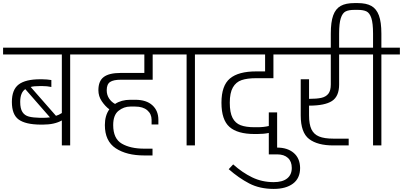

<svg xmlns="http://www.w3.org/2000/svg" viewBox="-30 -943 2613 1245"><path d="M545 -634V-590H425V0H371V-162Q323 -135 249 -135H231Q135 -136 91 -168Q47 -200 47 -282Q47 -362 91.5 -395.5Q136 -429 231 -429H243Q258 -429 275 -427.5Q292 -426 303 -424V-379Q276 -385 243 -385H231Q189 -385 169 -379L333 -192Q351 -197 371 -210V-590H-10V-634ZM249 -179Q271 -179 294 -182L134 -365Q101 -343 101 -282Q101 -239 115.5 -216.5Q130 -194 157.5 -187Q185 -180 231 -179Z M662 -358Q662 -328 677 -305Q692 -282 716 -269Q757 -296 815 -296H847Q919 -296 958 -260.5Q997 -225 997 -166V-136H953V-166Q953 -204 925 -228Q897 -252 847 -252H815Q773 -252 738.5 -224.5Q704 -197 704 -132Q704 -44 760 -11.5Q816 21 905 21H959V65H905Q791 65 720.5 18.5Q650 -28 650 -132Q650 -194 679 -234Q652 -254 630 -286.5Q608 -319 608 -358Q608 -418 643 -444Q678 -470 752 -470H906V-590H525V-634H1080V-590H960V-426H752Q706 -426 684 -411.5Q662 -397 662 -358Z M1354 -590H1234V0H1180V-590H1060V-634H1354Z M1460 -277Q1460 -213 1478 -178.5Q1496 -144 1530.5 -131Q1565 -118 1621 -118H1639Q1680 -118 1713 -126V-214H1767V15H1713V-81Q1681 -74 1639 -74H1621Q1510 -74 1458 -120Q1406 -166 1406 -277Q1406 -388 1461 -434Q1516 -480 1631 -480H1689V-590H1334V-634H1863V-590H1743V-436H1631Q1573 -436 1536.5 -423.5Q1500 -411 1480 -376Q1460 -341 1460 -277Z M1453 154 1482 123Q1541 176 1605 207Q1669 238 1745 238Q1802 238 1832 214Q1862 190 1862 146Q1862 104 1837 81Q1812 58 1767 58H1713V14H1767Q1834 14 1874.5 48.5Q1915 83 1916 146Q1916 213 1870 247.5Q1824 282 1745 282Q1654 282 1586 246.5Q1518 211 1453 154Z M1974 -258V-195Q1974 -137 1989.5 -104.5Q2005 -72 2039 -58Q2073 -44 2131 -44H2231V0H2131Q2029 0 1974.5 -41.5Q1920 -83 1920 -195V-429H1974V-302H1975Q2024 -302 2053.5 -308.5Q2083 -315 2099 -335Q2115 -355 2115 -395V-590H1843V-634H2289V-590H2169V-395Q2169 -318 2122.5 -288Q2076 -258 1975 -258Z M2563 -590H2443V0H2389V-590H2269V-634H2389V-725Q2389 -792 2378 -825.5Q2367 -859 2346.5 -869Q2326 -879 2290 -879H2268Q2232 -879 2211.5 -869Q2191 -859 2180 -825.5Q2169 -792 2169 -725V-608H2115V-725Q2115 -800 2130.5 -843Q2146 -886 2179 -904.5Q2212 -923 2268 -923H2290Q2345 -923 2378 -904.5Q2411 -886 2427 -843Q2443 -800 2443 -725V-634H2563Z"/></svg>

Font: Biryani ExtraLight
Style: Regular
Weight: 275
Designer: Dan Reynolds and Mathieu Reguer
Foundry: Dan Reynolds and Mathieu Reguer
Version: Version 1.004; ttfautohint (v1.1) -l 5 -r 5 -G 72 -x 0 -D la